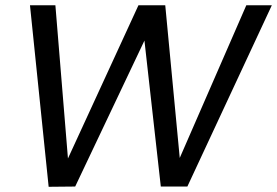

<svg xmlns="http://www.w3.org/2000/svg" viewBox="-20 -717 1065 738"><path d="M167 1 95.2 -696.8H192.9L241.2 -107.9L512.2 -696.8H615.2L670.9 -109.9L926.8 -696.8H1024.9L700.2 0H598.1L535.2 -561L269 0Z"/></svg>

Font: SVN-Poppins
Style: Italic
Weight: 400
Italic angle: -10°
Designer: Ninad Kale (Devanagari), Jonny Pinhorn (Latin)
Foundry: Indian Type Foundry
Version: Version 3.002 2017